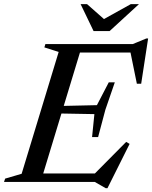

<svg xmlns="http://www.w3.org/2000/svg" viewBox="-48 -904 756 954"><path d="M243.5 -646 172.5 -668.5 177.5 -685H362L154 0H-28L-22.5 -16.5L59.5 -40.5ZM598 -655 633 -643H285L299 -685H611.5L679.5 -713H688L653.5 -488H632ZM477 31 423 0H89.5L103.5 -42H470.5L412 -30.5L579 -199L596 -189L486 31ZM439.5 -223H409.5L421 -337L199 -341L210 -376.5L433.5 -381.5L492.5 -495H522.5L475.5 -358.5ZM642.5 -883.5 496.5 -749.5H417L352.5 -883.5H384.5L478 -801H453.5L602 -883.5Z"/></svg>

Font: Newsreader 36pt Medium
Style: Italic
Weight: 500
Italic angle: -17°
Designer: Hugues Gentile
Foundry: Production Type
Version: Version 1.003